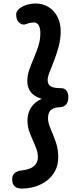

<svg xmlns="http://www.w3.org/2000/svg" viewBox="-20 -906 462 1104"><path d="M103 178Q77 178 63.5 164.5Q50 151 50 124Q50 100 65.5 88Q81 76 104 74Q153 69 175.5 48.5Q198 28 198 0Q198 -32 183 -66Q168 -100 153 -137Q138 -174 138 -212Q138 -238 146 -261.5Q154 -285 172 -304.5Q190 -324 220 -338Q178 -350 157.5 -376Q137 -402 137 -440Q137 -473 148.5 -505.5Q160 -538 174.5 -572Q189 -606 200.5 -641.5Q212 -677 212 -716Q212 -743 203 -760Q194 -777 174 -777Q167 -777 155.5 -775Q144 -773 131 -768Q112 -759 92.5 -774Q73 -789 73 -822Q73 -833 78 -841.5Q83 -850 93 -858Q112 -872 136.5 -879Q161 -886 182 -886Q228 -886 261 -864.5Q294 -843 311.5 -807Q329 -771 329 -727Q329 -682 317.5 -639Q306 -596 291.5 -558.5Q277 -521 265.5 -492Q254 -463 254 -446Q254 -421 271 -410Q288 -399 332 -399Q352 -399 362.5 -384.5Q373 -370 373 -347Q373 -322 361.5 -307Q350 -292 329 -290Q293 -289 274.5 -275Q256 -261 256 -225Q256 -200 271 -165.5Q286 -131 300.5 -90Q315 -49 315 -3Q315 43 296.5 77.5Q278 112 247 134.5Q216 157 178.5 168Q141 179 103 178Z"/></svg>

Font: Playpen Sans SemiBold
Style: Regular
Weight: 600
Designer: Laura Meseguer, Veronika Burian, José Scaglione
Foundry: TypeTogether
Version: Version 1.001